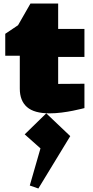

<svg xmlns="http://www.w3.org/2000/svg" viewBox="-20 -637 532 1096"><path d="M263 10Q175 10 134 -26Q93 -62 93 -131V-319H10V-444L83 -493L154 -617H312V-472H462V-312H312V-158L462 -159V-20Q462 -20 444 -15.5Q426 -11 396.5 -5Q367 1 332 5.5Q297 10 263 10ZM199 439 150 422 211 210 121 130 244 10 381 140Z"/></svg>

Font: Rowdies
Style: Bold
Weight: 700
Designer: Jaikishan Patel
Version: Version 1.000; ttfautohint (v1.8.3)